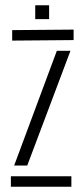

<svg xmlns="http://www.w3.org/2000/svg" viewBox="-20 -713 319 733"><path d="M21.5 0V-40H252.5V0ZM26.5 -558V-598L261 -600V-560ZM34 -81 197 -519H249L84 -81ZM114.5 -640V-693H167.5V-640Z"/></svg>

Font: Big Shoulders Stencil Text Thin ExtraLight
Style: Regular
Weight: 250
Version: Version 2.001